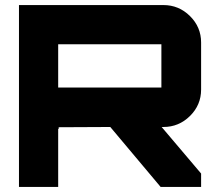

<svg xmlns="http://www.w3.org/2000/svg" viewBox="-20 -739 865 759"><path d="M775 -571V-385Q775 -324 731 -280.5Q687 -237 626 -237H619L775 -53V0H615L416 -237L210 -236Q213 -236 213 -230Q211 -230 210 -231V0H55V-719H626Q687 -719 731 -675.5Q775 -632 775 -571ZM210 -564V-393H618V-564Z"/></svg>

Font: Orbitron
Style: Black
Weight: 900
Designer: Matt McInerney
Foundry: Matt McInerney
Version: 1.000